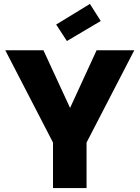

<svg xmlns="http://www.w3.org/2000/svg" viewBox="-20 -958 711 978"><path d="M250 -231.9 6.8 -702.1H201.2L336.9 -408.2L472.2 -702.1H664.1L420.9 -231.9V0H250ZM438 -938 493.2 -851.1 320.8 -749 266.1 -833Z"/></svg>

Font: SVN-Poppins
Style: Bold
Weight: 700
Designer: Ninad Kale (Devanagari), Jonny Pinhorn (Latin)
Foundry: Indian Type Foundry
Version: Version 3.200;PS 1.000;hotconv 16.6.54;makeotf.lib2.5.65590